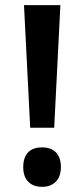

<svg xmlns="http://www.w3.org/2000/svg" viewBox="-20 -805 327 744"><path d="M190 -310 214 -785H73L97 -310ZM70 -157C70 -106 100 -81 143 -81C184 -81 216 -105 216 -157C216 -212 185 -234 143 -234C99 -234 70 -211 70 -157Z"/></svg>

Font: Noto Sans Kannada UI SemiCondensed SemiBold
Style: Regular
Weight: 600
Width: 4
Designer: Jelle Bosma - Monotype Design Team
Foundry: Monotype Imaging Inc.
Version: Version 2.006